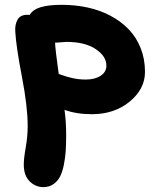

<svg xmlns="http://www.w3.org/2000/svg" viewBox="-20 -476 658 792"><path d="M159.2 295.9Q126.5 295.9 102.3 272Q78.1 248 78.1 203.1Q78.1 177.2 86.2 131.8Q94.2 86.4 94.2 43.9Q94.2 -36.1 70.3 -160.2Q46.4 -284.2 43 -346.2Q41 -374 52.2 -394.5Q63.5 -415 92.8 -415Q99.1 -415 102.1 -414.1Q115.2 -436.5 147.7 -446.3Q180.2 -456.1 234.9 -456.1Q291.5 -456.1 342.5 -444.8Q393.6 -433.6 436.5 -410.6Q479.5 -387.7 511 -355Q542.5 -322.3 560.3 -277.3Q578.1 -232.4 578.1 -179.2Q578.1 -108.9 514.9 -56.9Q451.7 -4.9 358.9 -4.9Q295.4 -4.9 246.1 -22.9Q252.9 24.9 252.9 81.1Q252.9 117.2 251.2 144.8Q249.5 172.4 243.7 202.4Q237.8 232.4 228 251.7Q218.3 271 200.7 283.4Q183.1 295.9 159.2 295.9ZM253.9 -303.2Q250 -303.2 207 -299.8Q208.5 -270 222.2 -170.9Q226.6 -169.4 238.8 -165.3Q251 -161.1 258.8 -158.9Q266.6 -156.7 279.1 -153.8Q291.5 -150.9 305.2 -149.4Q318.8 -147.9 334 -147.9Q371.6 -147.9 395.3 -163.6Q418.9 -179.2 418.9 -205.1Q418.9 -244.1 374.5 -273.7Q330.1 -303.2 253.9 -303.2Z"/></svg>

Font: Shantell Sans Irregular Bouncy
Style: Bold
Weight: 700
Designer: Stephen Nixon, Anya Danilova, Shantell Martin
Foundry: Arrow Type
Version: Version 1.006;[9816181b4]